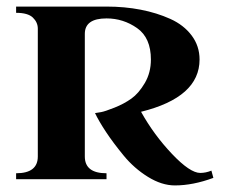

<svg xmlns="http://www.w3.org/2000/svg" viewBox="-20 -545 683 584"><path d="M623 -26 629 -4Q567 19 512 19Q472 19 430 -7Q388 -33 356 -72Q324 -111 302.5 -143.5Q281 -176 269 -201Q276 -202 287.5 -204Q299 -206 328 -217.5Q357 -229 379.5 -245Q402 -261 420.5 -292.5Q439 -324 439 -364Q439 -430 397 -459.5Q355 -489 304 -489Q238 -489 238 -442V-69Q238 -18 304 -18V0H29V-18Q95 -18 95 -69V-458Q95 -477 80 -491.5Q65 -506 29 -506V-525H304Q359 -525 408 -515.5Q457 -506 498 -487.5Q539 -469 563 -437Q587 -405 587 -364Q587 -249 409 -205Q448 -135 503 -77Q558 -19 589 -19Q606 -19 623 -26Z"/></svg>

Font: Uncial Antiqua
Style: Regular
Weight: 400
Designer: Astigmatic (AOETI)
Foundry: Astigmatic (AOETI)
Version: Version 1.000